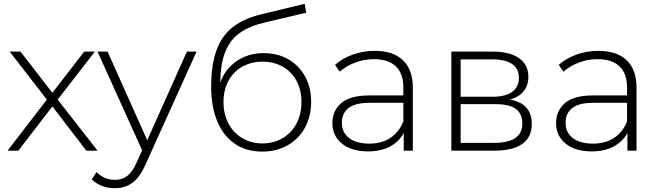

<svg xmlns="http://www.w3.org/2000/svg" viewBox="-20 -794 3470 1012"><path d="M227 -269 31 -522H88L256 -305L424 -522H480L284 -269L494 0H435L256 -233L77 0H20Z M464 151 489 113Q529 154 586 154Q624 154 651 133Q678 112 701 61L729 -2L494 -522H547L756 -55L965 -522H1016L748 71Q718 140 678.5 169Q639 198 585 198Q549 198 517.5 186Q486 174 464 151Z M1093 -336Q1093 -453 1121.5 -530Q1150 -607 1207.5 -651.5Q1265 -696 1355 -718L1586 -774L1594 -727L1374 -675Q1293 -656 1242.5 -619.5Q1192 -583 1167 -520Q1142 -457 1141 -359Q1167 -431 1228 -472.5Q1289 -514 1370 -514Q1443 -514 1499.5 -481.5Q1556 -449 1588 -391Q1620 -333 1620 -257Q1620 -181 1587.5 -121.5Q1555 -62 1496.5 -28.5Q1438 5 1363 5Q1277 5 1216.5 -37Q1156 -79 1124.5 -156Q1093 -233 1093 -336ZM1569 -256Q1569 -319 1543 -367.5Q1517 -416 1470.5 -442.5Q1424 -469 1364 -469Q1304 -469 1257 -442.5Q1210 -416 1184 -367.5Q1158 -319 1158 -256Q1158 -193 1184 -143.5Q1210 -94 1257 -66Q1304 -38 1364 -38Q1423 -38 1470 -66Q1517 -94 1543 -143.5Q1569 -193 1569 -256Z M2108 -93Q2083 -47 2035 -21.5Q1987 4 1920 4Q1833 4 1782.5 -37Q1732 -78 1732 -145Q1732 -210 1778.5 -250.5Q1825 -291 1927 -291H2106V-333Q2106 -406 2066.5 -444Q2027 -482 1951 -482Q1899 -482 1851.5 -464Q1804 -446 1771 -416L1746 -452Q1785 -487 1840 -506.5Q1895 -526 1955 -526Q2052 -526 2104 -476.5Q2156 -427 2156 -331V0H2108ZM1927 -37Q1992 -37 2037.5 -67Q2083 -97 2106 -154V-252H1928Q1851 -252 1816.5 -224Q1782 -196 1782 -147Q1782 -96 1820 -66.5Q1858 -37 1927 -37Z M2359 -522H2579Q2666 -522 2715.5 -487.5Q2765 -453 2765 -389Q2765 -343 2739.5 -312.5Q2714 -282 2668 -269Q2783 -249 2783 -140Q2783 -72 2733.5 -36Q2684 0 2585 0H2359ZM2733 -142Q2733 -195 2699 -220Q2665 -245 2592 -245H2408V-41H2584Q2733 -41 2733 -142ZM2715 -383Q2715 -432 2679.5 -456.5Q2644 -481 2576 -481H2408V-284H2576Q2643 -284 2679 -309.5Q2715 -335 2715 -383Z M3287 -93Q3262 -47 3214 -21.5Q3166 4 3099 4Q3012 4 2961.5 -37Q2911 -78 2911 -145Q2911 -210 2957.5 -250.5Q3004 -291 3106 -291H3285V-333Q3285 -406 3245.5 -444Q3206 -482 3130 -482Q3078 -482 3030.5 -464Q2983 -446 2950 -416L2925 -452Q2964 -487 3019 -506.5Q3074 -526 3134 -526Q3231 -526 3283 -476.5Q3335 -427 3335 -331V0H3287ZM3106 -37Q3171 -37 3216.5 -67Q3262 -97 3285 -154V-252H3107Q3030 -252 2995.5 -224Q2961 -196 2961 -147Q2961 -96 2999 -66.5Q3037 -37 3106 -37Z"/></svg>

Font: Goldbeck Next Light
Style: Regular
Weight: 300
Designer: Julieta Ulanovsky
Foundry: Julieta Ulanovsky
Version: Version 7.200